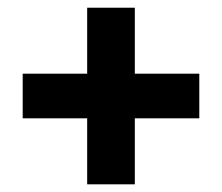

<svg xmlns="http://www.w3.org/2000/svg" viewBox="-20 -606 578 500"><path d="M207 -126V-297.9H39.1V-414.1H207V-585.9H331.1V-414.1H499V-297.9H331.1V-126Z"/></svg>

Font: Creato Display ExtraBold
Style: Regular
Weight: 800
Version: Version 1.000